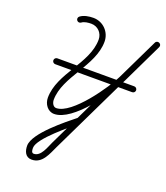

<svg xmlns="http://www.w3.org/2000/svg" viewBox="-155 -671 930 1077"><g transform="rotate(20 310.0 -132.0)"><path d="M103 -247C103 -247 103 -247 103 -247C256 -247 409 -247 562 -247C571.7 -247 579.5 -254.8 579.5 -264.5C579.5 -274.1 571.7 -282 562 -282C562 -282 562 -282 562 -282C409 -282 256 -282 103 -282C93.3 -282 85.5 -274.1 85.5 -264.5C85.5 -254.8 93.3 -247 103 -247ZM160.1 -516.4C160.1 -516.4 160.1 -516.4 160.1 -516.4C174 -527.4 198.9 -529.7 215.9 -529.7C254.9 -529.7 284.8 -498.7 284.8 -460C284.8 -316.8 128.3 -203.2 128.3 -56.4C128.3 -20.2 152.7 17.5 192 17.5C305.1 17.5 457.3 -201.5 501.9 -294.2C540.7 -374.9 579.4 -455.5 618.2 -536.2C623.2 -546.7 617.9 -555.8 610 -559.5C602.1 -563.3 591.7 -561.9 586.6 -551.4C470.4 -310.3 354.1 -69.2 237.8 171.9C222 204.6 204 266.3 161.2 266.4C161.2 266.4 161.2 266.4 161.2 266.4C161.2 266.4 161.2 266.4 161.2 266.4C146.2 266.4 146.2 247 146.2 236C146.2 180.2 304.8 53.6 348 18.6C355.5 12.5 356.7 1.5 350.6 -6C344.5 -13.5 333.5 -14.7 326 -8.6C326 -8.6 326 -8.6 326 -8.6C270.3 36.4 111.2 160.8 111.2 236C111.2 268.2 123.3 301.4 161.2 301.4C161.2 301.4 161.2 301.4 161.2 301.4C161.2 301.4 161.3 301.4 161.3 301.4C224.8 301.2 246.5 234.5 269.3 187.2C385.6 -54 501.9 -295.1 618.2 -536.2C623.2 -546.7 617.9 -555.7 610 -559.5C602.1 -563.3 591.7 -561.9 586.6 -551.4C547.9 -470.7 509.1 -390.1 470.3 -309.4C432.9 -231.6 286.2 -17.5 192 -17.5C172.8 -17.5 163.3 -40.1 163.3 -56.4C163.3 -195.3 319.8 -315.1 319.8 -460C319.8 -517.9 274.1 -564.7 215.9 -564.7C190.4 -564.7 159 -560.1 138.4 -543.8C130.8 -537.9 129.5 -526.8 135.5 -519.3C141.5 -511.7 152.5 -510.4 160.1 -516.4Z"/></g></svg>

Font: FRB American Cursive Guidelines
Style: Italic
Weight: 400
Italic angle: -25°
Version: Version 2.0;Modular Font Editor K font №1